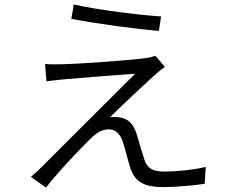

<svg xmlns="http://www.w3.org/2000/svg" viewBox="-20 -805 1040 864"><path d="M312 -785 301 -720C423 -697 596 -674 695 -666L705 -731C611 -737 420 -760 312 -785ZM722 -504 679 -554C669 -550 649 -545 632 -543C558 -533 325 -517 266 -516C234 -515 206 -515 183 -517L189 -439C211 -442 236 -445 268 -448C330 -453 507 -468 588 -473C488 -374 203 -89 165 -51C147 -33 130 -18 119 -9L187 39C241 -31 356 -152 394 -187C417 -209 441 -223 470 -223C498 -223 521 -203 532 -169C542 -139 557 -78 567 -48C588 18 637 37 715 37C769 37 859 29 901 22L906 -54C859 -42 782 -33 718 -33C664 -33 641 -50 629 -89C618 -122 603 -175 594 -205C580 -246 556 -273 516 -277C505 -279 487 -279 476 -278C516 -319 632 -427 669 -461C680 -471 705 -492 722 -504Z"/></svg>

Font: ChiuKong Gothic MN Normal
Style: Regular
Weight: 350
Designer: Ryoko NISHIZUKA 西塚涼子 (kana, bopomofo & ideographs); Paul D. Hunt (Latin, Greek & Cyrillic); Sandoll Communications 산돌커뮤니
Foundry: Adobe
Version: Version 1.300